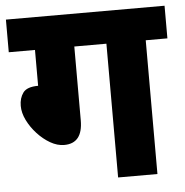

<svg xmlns="http://www.w3.org/2000/svg" viewBox="-48 -668 688 715"><g transform="rotate(-5 296.5 -311.0)"><path d="M245 -500V-224Q245 -138 176 -138Q150 -138 124 -153Q98 -168 76 -192Q54 -216 40.5 -243.5Q27 -271 27 -297Q27 -326 41.5 -346Q56 -366 98 -366V-500H0V-622H593V-500H512V0H365V-500Z"/></g></svg>

Font: Noto Sans Devanagari UI SemiCondensed ExtraBold
Style: Regular
Weight: 800
Width: 4
Designer: Jelle Bosma - Monotype Design Team
Foundry: Monotype Imaging Inc.
Version: Version 2.004; ttfautohint (v1.8.4.7-5d5b)